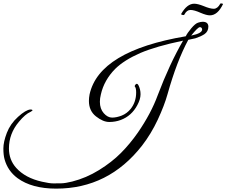

<svg xmlns="http://www.w3.org/2000/svg" viewBox="-39 -864 1342 1138"><path d="M1119 -637 1077 -628Q1009 -502 954 -306Q935 -238 896 -154.5Q857 -71 803 -1Q604 254 294 254Q150 254 65 192Q7 149 -12 80Q-19 55 -19 16Q-19 -23 1.5 -76.5Q22 -130 68 -171.5Q114 -213 141 -215Q151 -215 153 -212Q156 -208 142 -201Q111 -188 73 -142Q14 -72 14 16Q14 83 57 131Q111 191 210 213Q254 223 277 223Q300 223 324.5 222.5Q349 222 389 212Q472 191 548 144Q624 97 678 42.5Q732 -12 778 -78Q856 -191 896 -300Q966 -485 1046 -623Q887 -590 793 -550Q697 -508 644 -456Q578 -389 559 -305Q553 -281 553 -261Q553 -219 576 -193Q599 -167 625.5 -167Q652 -167 682.5 -179Q713 -191 736 -219Q768 -260 768 -316Q768 -344 760 -351Q758 -354 762 -360Q772 -375 781 -360Q794 -335 794 -305.5Q794 -276 775 -241Q741 -177 677 -153Q645 -141 608.5 -141Q572 -141 530 -174Q488 -207 488 -266Q488 -284 492 -305Q549 -562 1062 -649Q1071 -668 1094.5 -696Q1118 -724 1134.5 -729.5Q1151 -735 1162 -735Q1195 -735 1196 -707Q1196 -677 1172 -661Q1150 -647 1119 -637ZM1094 -653Q1162 -667 1159 -691Q1157 -703 1145.5 -703Q1134 -703 1094 -653ZM1205 -773Q1185 -773 1150 -788Q1112 -805 1090 -805Q1068 -805 1054 -778Q1052 -772 1038 -777Q1035 -779 1034 -780Q1069 -842 1112 -842Q1133 -842 1168 -828Q1206 -812 1228 -812Q1250 -812 1266 -841Q1267 -844 1271 -844Q1275 -844 1281 -842L1283 -840Q1251 -773 1205 -773Z"/></svg>

Font: Great Vibes
Style: Regular
Weight: 400
Designer: Robert E. Leuschke
Foundry: Robert E. Leuschke
Version: Version 1.001